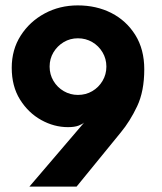

<svg xmlns="http://www.w3.org/2000/svg" viewBox="-20 -692 602 712"><path d="M89 0 292.5 -238Q286.5 -232 271.5 -226.2Q256.5 -220.5 232 -220.5Q180.5 -220.5 132.8 -247Q85 -273.5 54.2 -322.8Q23.5 -372 23.5 -440.5Q23.5 -508 56.8 -560Q90 -612 145.5 -642Q201 -672 268.5 -672Q337.5 -672 393 -643.8Q448.5 -615.5 481.8 -562.2Q515 -509 515 -435Q515 -353.5 488.5 -297.8Q462 -242 428 -201L264 0ZM269 -340Q298.5 -340 322.2 -354Q346 -368 360.2 -392Q374.5 -416 374.5 -445Q374.5 -474 360.2 -498Q346 -522 322 -536Q298 -550 269 -550Q240 -550 216.2 -535.8Q192.5 -521.5 178.2 -497.8Q164 -474 164 -445Q164 -416 178.2 -392Q192.5 -368 216.5 -354Q240.5 -340 269 -340Z"/></svg>

Font: League Spartan Thin
Style: Bold
Weight: 700
Version: Version 2.002